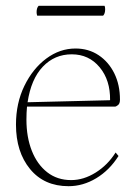

<svg xmlns="http://www.w3.org/2000/svg" viewBox="-20 -629 468 661"><path d="M216 12Q132 12 83.5 -47Q35 -106 35 -200Q35 -274 64 -333.5Q93 -393 139.5 -427.5Q186 -462 240 -462Q285 -462 319.5 -439Q354 -416 373.5 -376.5Q393 -337 393 -286Q393 -272 386 -267Q379 -262 377 -262H73Q71 -241 71 -217Q71 -157 89.5 -110Q108 -63 142.5 -36Q177 -9 225 -9Q268 -9 309.5 -35Q351 -61 378 -104L388 -92Q357 -43 311.5 -15.5Q266 12 216 12ZM227 -442Q168 -442 127.5 -399.5Q87 -357 75 -277L359 -284Q360 -353 323 -397.5Q286 -442 227 -442ZM335 -575H108Q106 -581 106 -587Q106 -602 113 -609H340Q342 -605 342 -597Q342 -582 335 -575Z"/></svg>

Font: Petrona Thin
Style: Regular
Weight: 100
Designer: Ringo R. Seeber
Foundry: Ringo R. Seeber
Version: Version 2.001; ttfautohint (v1.8.3)